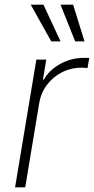

<svg xmlns="http://www.w3.org/2000/svg" viewBox="-20 -800 401 820"><path d="M44.4 0 135.3 -545.5H177.6L163.4 -460.2H167.3Q191.4 -502.1 238.3 -527.5Q285.2 -552.9 339.1 -552.9Q345.2 -552.9 350.5 -552.9Q355.8 -552.9 361.2 -552.6L353.7 -508.9Q349.4 -509.6 343.6 -510.3Q337.7 -511 329.2 -511Q283.7 -511 245 -491.5Q206.3 -471.9 180.6 -437.7Q154.8 -403.4 147.4 -359.4L87.7 0ZM198.9 -623.2 111.2 -780.2H165.5L238.6 -623.2ZM301.1 -623.2 238.3 -780.2H292.3L340.9 -623.2Z"/></svg>

Font: Inter Extra Light  BETA
Style: Italic
Weight: 200
Italic angle: 9.39999°
Designer: Rasmus Andersson
Foundry: rsms
Version: Version 3.011;git-f93a4a705